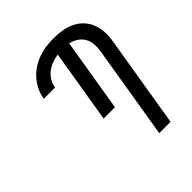

<svg xmlns="http://www.w3.org/2000/svg" viewBox="-203 -875 1006 1006"><g transform="rotate(-45 300.0 -371.5)"><path d="M397 0 483 -522Q487 -547 485 -571.5Q483 -596 471 -616Q459 -636 439 -648.5Q419 -661 396 -666L329 -260H245L312 -667Q290 -664 268 -656Q246 -648 227 -633.5Q208 -619 195.5 -598Q183 -577 180 -555H97V-556Q101 -584 114 -611Q127 -638 146.5 -660.5Q166 -683 191.5 -699.5Q217 -716 245 -726Q273 -736 301 -739.5Q329 -743 357 -743Q389 -743 420 -738Q451 -733 478.5 -719.5Q506 -706 526 -684.5Q546 -663 557 -634.5Q568 -606 569.5 -574.5Q571 -543 565 -510L481 0Z"/></g></svg>

Font: Iosevka Extended Oblique
Style: Regular
Weight: 400
Width: 7
Italic angle: -9°
Monospace: yes
Designer: Belleve Invis
Foundry: Belleve Invis
Version: Version 32.0.1; ttfautohint (v1.8.4)